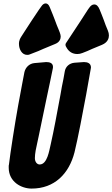

<svg xmlns="http://www.w3.org/2000/svg" viewBox="-20 -1085 657 1123"><path d="M175 -775C194 -782 214 -790 233 -799L303 -828C331 -839 335 -860 335 -872C335 -878 333 -885 330 -894L325 -907C316 -928 308 -948 301 -968C297 -979 293 -989 289 -999L271 -1043C265 -1058 257 -1065 247 -1065C238 -1065 229 -1059 222 -1048L207 -1027C178 -984 150 -942 122 -898L104 -870C89 -847 91 -831 91 -827C91 -799 107 -764 139 -764C146 -764 152 -765 157 -768ZM462 -775C481 -782 500 -790 519 -799L577 -823C612 -838 617 -863 617 -878C617 -887 615 -896 611 -906C602 -927 594 -947 587 -968C583 -979 579 -989 575 -999L562 -1031C554 -1050 544 -1059 531 -1059C520 -1059 510 -1052 500 -1037L493 -1027C478 -1004 464 -983 451 -962C423 -919 395 -876 366 -833C364 -830 363 -827 363 -823C363 -820 364 -816 366 -812C367 -811 368 -810 369 -807C383 -782 404 -769 433 -769C442 -769 452 -771 462 -775ZM110 -596C104 -563 96 -520 86 -467C67 -362 40 -189 32 -120C31 -119 31 -116 31 -112V-104C31 -21 105 18 165 18C299 18 384 -69 416 -195C435 -272 466 -434 484 -532L510 -678C511 -683 512 -687 512 -690C512 -715 492 -722 471 -722L415 -718C386 -715 364 -696 359 -668L351 -623C344 -592 339 -562 334 -533C310 -405 297 -331 276 -238C268 -206 257 -123 212 -123C196 -123 184 -139 184 -160C184 -187 192 -224 197 -245C199 -256 202 -270 206 -287L252 -508C259 -541 266 -575 274 -612L288 -680C289 -685 290 -689 290 -693C290 -717 270 -722 250 -722L181 -716C152 -713 130 -692 123 -664Z"/></svg>

Font: Bangerz
Style: Bold
Weight: 700
Designer: vernon adams
Foundry: Vernon Adams
Version: Version 2.10;December 28, 2023;FontCreator 13.0.0.2683 64-bi